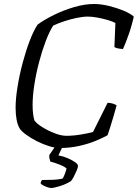

<svg xmlns="http://www.w3.org/2000/svg" viewBox="-20 -740 689 960"><path d="M279 0Q255 0 224.5 -9.5Q194 -19 164.5 -34Q135 -49 111.5 -66Q88 -83 78 -98Q58 -133 58 -202Q58 -246 67.5 -305Q77 -364 93 -424.5Q109 -485 128.5 -536Q148 -587 168 -617Q202 -642 250 -665.5Q298 -689 350.5 -704.5Q403 -720 450 -720Q485 -720 524 -710.5Q563 -701 597 -687Q631 -673 649 -657Q638 -608 622 -563.5Q606 -519 595 -495Q561 -497 552 -505L557 -625Q545 -632 520 -639.5Q495 -647 467.5 -652Q440 -657 420 -657Q395 -657 363.5 -650.5Q332 -644 300.5 -633.5Q269 -623 246 -612Q227 -583 208.5 -534Q190 -485 175 -428Q160 -371 151.5 -315Q143 -259 143 -216Q143 -190 145.5 -170.5Q148 -151 152 -138Q162 -123 190.5 -105Q219 -87 252.5 -74Q286 -61 312 -61Q347 -61 385.5 -67.5Q424 -74 445 -80L518 -226Q531 -226 544 -222Q557 -218 563 -213Q557 -190 548.5 -161.5Q540 -133 532 -107Q524 -81 518 -64Q495 -51 459 -36Q423 -21 376.5 -10.5Q330 0 279 0ZM236 200Q229 200 217 196Q205 192 195 186.5Q185 181 183 176Q184 170 185.5 167.5Q187 165 190 160Q222 160 246.5 159Q271 158 293 153Q300 142 305 127.5Q310 113 313 103Q305 94 279 83.5Q253 73 232 68Q231 64 228 55Q225 46 227 34Q239 18 250.5 0Q262 -18 278 -37H307L272 37Q295 41 317.5 50.5Q340 60 355 70.5Q370 81 370 90Q370 97 363.5 112.5Q357 128 349 143.5Q341 159 334 166Q310 181 279.5 190.5Q249 200 236 200Z"/></svg>

Font: Texturina Extralight
Style: Italic
Weight: 200
Italic angle: -11°
Designer: Guillermo Torres Carreño
Foundry: Omnibus-Type
Version: Version 1.002; ttfautohint (v1.8.3)